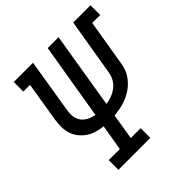

<svg xmlns="http://www.w3.org/2000/svg" viewBox="-193 -886 1037 1037"><g transform="rotate(-45 325.5 -367.5)"><path d="M129 0V-74H214L239 -223Q213 -225 188 -232.5Q163 -240 142.5 -254Q122 -268 106.5 -287.5Q91 -307 83 -331Q75 -355 75 -382Q75 -409 79 -435L116 -662H65V-735H212L161 -423Q157 -400 160 -377.5Q163 -355 176 -338Q189 -321 209 -311Q229 -301 251 -297L324 -735H407L335 -297Q357 -300 378.5 -308Q400 -316 419 -330.5Q438 -345 449.5 -365.5Q461 -386 464 -408L519 -735H651V-661H590L546 -396Q543 -377 537 -359Q531 -341 520.5 -325Q510 -309 496 -294.5Q482 -280 466 -269Q450 -258 432 -249.5Q414 -241 396 -235.5Q378 -230 359.5 -227Q341 -224 322 -222L298 -74H373V0Z"/></g></svg>

Font: Iosevka Slab Extended Oblique
Style: Regular
Weight: 400
Width: 7
Italic angle: -9°
Monospace: yes
Designer: Belleve Invis
Foundry: Belleve Invis
Version: Version 11.1.0; ttfautohint (v1.8.3)